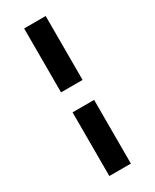

<svg xmlns="http://www.w3.org/2000/svg" viewBox="-235 -789 845 1048"><g transform="rotate(-30 188.0 -265.0)"><path d="M255.9 -327.1H120.1V-730H255.9ZM255.9 200.2H120.1V-201.2H255.9Z"/></g></svg>

Font: Sora
Style: Bold
Weight: 700
Designer: Jonathan Barnbrook, Julián Moncada
Foundry: Barnbrook Fonts
Version: Version 2.000